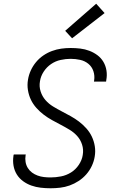

<svg xmlns="http://www.w3.org/2000/svg" viewBox="-20 -1000 640 1028"><path d="M251 8Q224 8 198 5Q172 2 148 -6.5Q124 -15 103.5 -30Q83 -45 70 -66Q57 -87 52.5 -112.5Q48 -138 52 -165Q52 -167 52.5 -169Q53 -171 54 -173H118Q118 -172 117.5 -170.5Q117 -169 117 -168Q114 -150 117 -132.5Q120 -115 129 -100.5Q138 -86 151.5 -76Q165 -66 181.5 -60Q198 -54 215.5 -52Q233 -50 251 -50Q278 -50 306.5 -55.5Q335 -61 360 -76.5Q385 -92 402 -117.5Q419 -143 423 -170Q428 -199 419.5 -225.5Q411 -252 393.5 -271.5Q376 -291 353 -305Q330 -319 306 -331.5Q282 -344 258.5 -357Q235 -370 214 -386Q193 -402 175 -422Q157 -442 145.5 -466Q134 -490 129.5 -518Q125 -546 130 -574Q134 -599 145 -623Q156 -647 173 -667.5Q190 -688 212 -703Q234 -718 258.5 -727Q283 -736 308 -739.5Q333 -743 358 -743Q384 -743 409.5 -740Q435 -737 458.5 -728Q482 -719 501.5 -704.5Q521 -690 533.5 -669Q546 -648 550 -622.5Q554 -597 549 -571Q549 -569 548.5 -567Q548 -565 548 -563H483Q483 -565 483.5 -566Q484 -567 484 -569Q488 -595 480 -619Q472 -643 453 -658.5Q434 -674 409 -679.5Q384 -685 358 -685Q332 -685 304.5 -679Q277 -673 253.5 -657Q230 -641 214 -616.5Q198 -592 194 -565Q189 -537 197.5 -510.5Q206 -484 223.5 -464Q241 -444 264 -430Q287 -416 311 -403.5Q335 -391 358.5 -378Q382 -365 403 -349Q424 -333 442 -313Q460 -293 471.5 -269Q483 -245 487.5 -217.5Q492 -190 487 -161Q483 -136 471.5 -111.5Q460 -87 442 -66.5Q424 -46 401 -31Q378 -16 353 -7Q328 2 302 5Q276 8 251 8ZM366 -795 329 -835 495 -980 540 -930Z"/></svg>

Font: Iosevka SS04 Lt Ex Obl
Style: Regular
Weight: 300
Width: 7
Italic angle: -9°
Monospace: yes
Designer: Belleve Invis
Foundry: Belleve Invis
Version: Version 19.0.0; ttfautohint (v1.8.4)